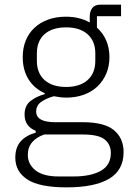

<svg xmlns="http://www.w3.org/2000/svg" viewBox="-20 -596 569 828"><path d="M513 60Q513 138 450.5 175Q388 212 267 212Q150 212 98 178Q46 144 46 84Q46 40 69 14Q92 -12 134 -24V-32Q86 -51 86 -102Q86 -140 111 -160Q136 -180 173 -190V-194Q128 -214 103 -254Q78 -294 78 -350Q78 -389 91 -421Q104 -453 128.5 -476Q153 -499 187.5 -511.5Q222 -524 264 -524Q323 -524 367 -499V-524Q367 -547 378 -561.5Q389 -576 414 -576H502V-526H398V-477Q424 -454 438 -421.5Q452 -389 452 -350Q452 -311 438.5 -279Q425 -247 400.5 -223.5Q376 -200 341.5 -187.5Q307 -175 265 -175Q251 -175 238 -177Q225 -179 212 -181Q179 -172 157.5 -156.5Q136 -141 136 -115Q136 -69 218 -69H337Q430 -69 471.5 -34.5Q513 0 513 60ZM458 64Q458 27 431.5 5.5Q405 -16 337 -16H171Q138 -5 119 17Q100 39 100 72Q100 112 133 138.5Q166 165 233 165H297Q372 165 415 140.5Q458 116 458 64ZM265 -221Q324 -221 357.5 -250.5Q391 -280 391 -334V-366Q391 -419 357.5 -448.5Q324 -478 265 -478Q205 -478 172 -448.5Q139 -419 139 -366V-334Q139 -280 172.5 -250.5Q206 -221 265 -221Z"/></svg>

Font: IBM Plex Sans Hebrew Light
Style: Regular
Weight: 300
Designer: Mike Abbink, Paul van der Laan, Pieter van Rosmalen, Yanek Iontef
Foundry: Bold Monday
Version: Version 1.2